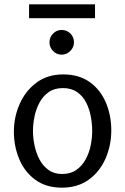

<svg xmlns="http://www.w3.org/2000/svg" viewBox="-20 -852 577 885"><path d="M265 13Q192 13 142.5 -23.5Q93 -60 68.5 -119Q44 -178 44 -245Q44 -312 70.5 -372.5Q97 -433 148 -471Q199 -509 271 -509Q345 -509 394.5 -473Q444 -437 468.5 -378Q493 -319 493 -251Q493 -183 467 -122.5Q441 -62 390 -24.5Q339 13 265 13ZM266 -50Q305 -50 331.5 -68.5Q358 -87 374.5 -117Q391 -147 398 -181.5Q405 -216 405 -248Q405 -281 398.5 -315.5Q392 -350 377 -379.5Q362 -409 335.5 -427.5Q309 -446 270 -446Q231 -446 204.5 -427.5Q178 -409 162 -379Q146 -349 139 -314.5Q132 -280 132 -248Q132 -217 139 -182.5Q146 -148 161.5 -118Q177 -88 203 -69Q229 -50 266 -50ZM114 -832H418V-768H114ZM321 -657Q321 -634 304 -617Q287 -600 264 -600Q241 -600 224.5 -617Q208 -634 208 -657Q208 -680 224.5 -697Q241 -714 264 -714Q288 -714 304.5 -697.5Q321 -681 321 -657Z"/></svg>

Font: Rosario Light
Style: Regular
Weight: 400
Version: Version 1.101; ttfautohint (v1.8.1.43-b0c9)